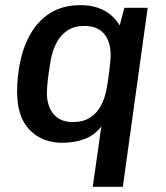

<svg xmlns="http://www.w3.org/2000/svg" viewBox="-20 -541 640 741"><path d="M338 180 371 -53Q345 -19 306.5 -4.5Q268 10 221 10Q142 10 94 -40Q46 -90 46 -187Q46 -248 59 -307.5Q72 -367 100.5 -415Q129 -463 176 -492Q223 -521 291 -521Q342 -521 380 -501.5Q418 -482 442 -443L460 -511H550L454 180ZM261 -70Q301 -70 327.5 -87Q354 -104 369.5 -133Q385 -162 391 -197Q396 -223 399.5 -249Q403 -275 405 -296Q407 -317 407 -329Q407 -381 381.5 -411Q356 -441 305 -441Q267 -441 240.5 -423.5Q214 -406 198.5 -376.5Q183 -347 176 -310Q168 -264 164.5 -232.5Q161 -201 161 -181Q161 -132 186.5 -101Q212 -70 261 -70Z"/></svg>

Font: Chivo Mono Medium
Style: Italic
Weight: 500
Italic angle: -8.05°
Monospace: yes
Designer: Hector Gatti
Foundry: Omnibus-Type
Version: Version 1.008